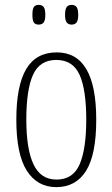

<svg xmlns="http://www.w3.org/2000/svg" viewBox="-20 -758 461 788"><path d="M211 10Q133 10 90 -57.5Q47 -125 47 -267Q47 -406 87.5 -474.5Q128 -543 213 -543Q375 -543 375 -267Q375 -123 333 -56.5Q291 10 211 10ZM212 -21Q280 -21 307 -84Q334 -147 334 -267Q334 -390 306.5 -451Q279 -512 211 -512Q143 -512 115.5 -451Q88 -390 88 -267Q88 -146 117.5 -83.5Q147 -21 212 -21ZM274 -657Q261 -657 254 -665.5Q247 -674 247 -697Q247 -721 254 -729.5Q261 -738 274 -738Q287 -738 294 -729.5Q301 -721 301 -697Q301 -674 294 -665.5Q287 -657 274 -657ZM139 -657Q125 -657 119 -665.5Q113 -674 113 -697Q113 -721 119 -729.5Q125 -738 139 -738Q152 -738 159 -729.5Q166 -721 166 -697Q166 -674 159 -665.5Q152 -657 139 -657Z"/></svg>

Font: Noto Serif ExtraCondensed ExtraLight
Style: Regular
Weight: 200
Width: 2
Designer: Monotype Design Team
Foundry: Monotype Imaging Inc.
Version: Version 2.015